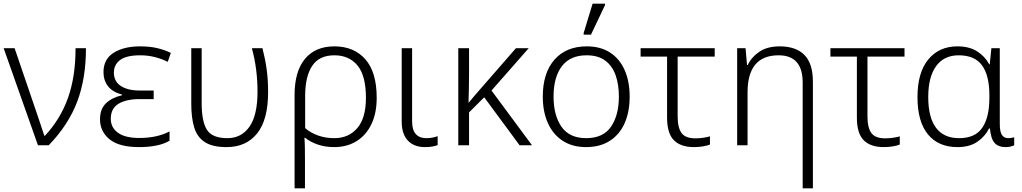

<svg xmlns="http://www.w3.org/2000/svg" viewBox="-20 -796 5602 1052"><path d="M188 0 0 -532H60L188 -157Q195 -134 206 -103Q217 -72 223 -52H226Q311 -143 352.5 -259.5Q394 -376 394 -532H451Q451 -366 403 -239Q355 -112 247 0Z M743 10Q632 10 580 -33Q528 -76 528 -142Q528 -199 560.5 -230Q593 -261 648 -274V-278Q596 -292 571.5 -324Q547 -356 547 -401Q547 -472 603 -507Q659 -542 747 -542Q803 -542 845 -531.5Q887 -521 916 -506L899 -457Q868 -473 829.5 -483Q791 -493 748 -493Q673 -493 638.5 -467.5Q604 -442 604 -398Q604 -350 642 -325Q680 -300 745 -300H822V-253H745Q672 -253 629.5 -227.5Q587 -202 587 -145Q587 -97 626.5 -68.5Q666 -40 743 -40Q841 -40 909 -76V-25Q879 -7 836.5 1.5Q794 10 743 10Z M1221 10Q1144 10 1102 -17.5Q1060 -45 1044 -98Q1028 -151 1028 -227V-532H1085V-231Q1085 -130 1114 -84.5Q1143 -39 1226 -39Q1303 -39 1347 -102Q1391 -165 1391 -294Q1391 -419 1360 -532H1418Q1433 -474 1441 -417Q1449 -360 1449 -292Q1449 -140 1389 -65Q1329 10 1221 10Z M1594 236V-275Q1594 -405 1651 -473.5Q1708 -542 1812 -542Q1919 -542 1981.5 -471.5Q2044 -401 2044 -260Q2044 -176 2015 -115.5Q1986 -55 1933.5 -22.5Q1881 10 1811 10Q1762 10 1721 -4Q1680 -18 1652 -41H1648Q1650 -16 1650.5 14Q1651 44 1651 80V236ZM1812 -39Q1890 -39 1937.5 -94Q1985 -149 1985 -260Q1985 -381 1939 -437Q1893 -493 1812 -493Q1729 -493 1690.5 -435Q1652 -377 1652 -270V-94Q1682 -68 1723 -53.5Q1764 -39 1812 -39Z M2309 10Q2248 10 2214.5 -26Q2181 -62 2181 -130V-532H2238V-131Q2238 -83 2258.5 -61Q2279 -39 2315 -39Q2350 -39 2378 -50V-1Q2365 4 2348 7Q2331 10 2309 10Z M2877 -532 2673 -300 2895 0H2827L2633 -263L2550 -180V0H2491V-532H2550V-391Q2550 -347 2549 -306.5Q2548 -266 2547 -232Q2560 -248 2571.5 -261.5Q2583 -275 2596 -290L2807 -532Z M3430 -267Q3430 -183 3402.5 -121Q3375 -59 3321.5 -24.5Q3268 10 3191 10Q3117 10 3064 -24Q3011 -58 2982.5 -120.5Q2954 -183 2954 -267Q2954 -396 3018 -469Q3082 -542 3195 -542Q3271 -542 3323.5 -507.5Q3376 -473 3403 -411Q3430 -349 3430 -267ZM3013 -267Q3013 -164 3056.5 -101.5Q3100 -39 3192 -39Q3285 -39 3328 -102Q3371 -165 3371 -267Q3371 -333 3353 -384Q3335 -435 3296 -464Q3257 -493 3194 -493Q3104 -493 3058.5 -433Q3013 -373 3013 -267ZM3178 -606V-615L3227 -776H3295V-768L3218 -606Z M3782 10Q3710 10 3672.5 -27.5Q3635 -65 3635 -152V-486H3490V-532H3896V-486H3693V-159Q3693 -96 3714.5 -67Q3736 -38 3790 -38Q3810 -38 3832 -41Q3854 -44 3870 -49V-4Q3856 2 3832 6Q3808 10 3782 10Z M4378 236V-344Q4378 -493 4246 -493Q4076 -493 4076 -290V0H4019V-532H4065L4073 -440H4077Q4098 -484 4141.5 -513Q4185 -542 4252 -542Q4341 -542 4387.5 -495Q4434 -448 4434 -348V236Z M4822 10Q4750 10 4712.5 -27.5Q4675 -65 4675 -152V-486H4530V-532H4936V-486H4733V-159Q4733 -96 4754.5 -67Q4776 -38 4830 -38Q4850 -38 4872 -41Q4894 -44 4910 -49V-4Q4896 2 4872 6Q4848 10 4822 10Z M5226 10Q5122 10 5064.5 -59.5Q5007 -129 5007 -264Q5007 -398 5066 -470Q5125 -542 5226 -542Q5291 -542 5334 -514.5Q5377 -487 5400 -444H5403L5412 -532H5458V-119Q5458 -73 5470 -56Q5482 -39 5504 -39Q5521 -39 5537 -44V0Q5530 4 5517 7Q5504 10 5490 10Q5450 10 5429.5 -13Q5409 -36 5404 -92H5399Q5378 -49 5335.5 -19.5Q5293 10 5226 10ZM5235 -39Q5323 -39 5362 -96Q5401 -153 5401 -260V-274Q5401 -382 5361 -437.5Q5321 -493 5233 -493Q5152 -493 5109 -433.5Q5066 -374 5066 -264Q5066 -153 5108.5 -96Q5151 -39 5235 -39Z"/></svg>

Font: RS Noto Sans Light
Style: Regular
Weight: 300
Designer: Monotype Design Team
Foundry: Monotype Imaging Inc.
Version: Version 3.10